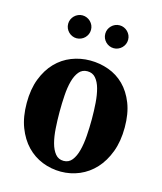

<svg xmlns="http://www.w3.org/2000/svg" viewBox="-106 -772 725 859"><g transform="rotate(15 256.0 -342.5)"><path d="M29.8 -250Q29.8 -314 48.3 -362.1Q66.9 -410.2 97.9 -442.4Q128.9 -474.6 169.9 -490.7Q210.9 -506.8 255.9 -506.8Q300.8 -506.8 341.8 -491.9Q382.8 -477.1 413.8 -446.3Q444.8 -415.5 463.4 -368.4Q481.9 -321.3 481.9 -256.8Q481.9 -192.9 463.4 -143.6Q444.8 -94.2 413.8 -60.5Q382.8 -26.9 341.8 -9.5Q300.8 7.8 255.9 7.8Q210.9 7.8 169.9 -8.5Q128.9 -24.9 97.9 -57.1Q66.9 -89.4 48.3 -137.7Q29.8 -186 29.8 -250ZM330.1 -254.9Q330.1 -293.9 327.4 -330.3Q324.7 -366.7 316.9 -395Q309.1 -423.3 294.4 -440.2Q279.8 -457 255.9 -457Q231.9 -457 217.3 -439.2Q202.6 -421.4 194.8 -392.3Q187 -363.3 184.6 -326.2Q182.1 -289.1 182.1 -250Q182.1 -210.9 184.6 -173.6Q187 -136.2 194.8 -106.9Q202.6 -77.6 217.3 -59.8Q231.9 -42 255.9 -42Q279.8 -42 294.4 -60.5Q309.1 -79.1 316.9 -109.4Q324.7 -139.6 327.4 -177.7Q330.1 -215.8 330.1 -254.9ZM117.2 -640.1Q117.2 -650.9 121.3 -660.4Q125.5 -669.9 132.8 -677.2Q140.1 -684.6 149.7 -688.7Q159.2 -692.9 169.9 -692.9Q180.7 -692.9 190.4 -688.7Q200.2 -684.6 207.5 -677.2Q214.8 -669.9 219 -660.4Q223.1 -650.9 223.1 -640.1Q223.1 -628.9 219 -619.4Q214.8 -609.9 207.5 -602.5Q200.2 -595.2 190.4 -591.1Q180.7 -586.9 169.9 -586.9Q159.2 -586.9 149.7 -591.1Q140.1 -595.2 132.8 -602.5Q125.5 -609.9 121.3 -619.4Q117.2 -628.9 117.2 -640.1ZM289.1 -640.1Q289.1 -650.9 293.2 -660.4Q297.4 -669.9 304.7 -677.2Q312 -684.6 321.5 -688.7Q331.1 -692.9 342.3 -692.9Q353 -692.9 362.5 -688.7Q372.1 -684.6 379.4 -677.2Q386.7 -669.9 390.9 -660.4Q395 -650.9 395 -640.1Q395 -628.9 390.9 -619.4Q386.7 -609.9 379.4 -602.5Q372.1 -595.2 362.5 -591.1Q353 -586.9 342.3 -586.9Q331.1 -586.9 321.5 -591.1Q312 -595.2 304.7 -602.5Q297.4 -609.9 293.2 -619.4Q289.1 -628.9 289.1 -640.1Z"/></g></svg>

Font: Berkshire Swash
Style: Regular
Weight: 700
Designer: Astigmatic (AOETI)
Foundry: Astigmatic (AOETI)
Version: Version 1.000